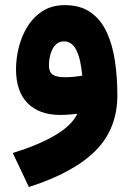

<svg xmlns="http://www.w3.org/2000/svg" viewBox="-20 -457 519 766"><path d="M288.6 -2.9Q266.1 43.9 198.5 83.5Q130.9 123 30.8 153.3L95.2 289.1Q272.9 232.4 360.6 144.8Q448.2 57.1 448.2 -76.7Q448.2 -147.9 438.7 -212.9Q429.2 -277.8 406 -328.1Q382.8 -378.4 342 -407.5Q301.3 -436.5 238.3 -436.5Q188 -436.5 151.4 -413.6Q114.7 -390.6 90.8 -352.8Q66.9 -314.9 55.4 -269.8Q43.9 -224.6 43.9 -180.7Q43.9 -91.8 90.3 -45.2Q136.7 1.5 219.7 1.5Q238.3 1.5 255.1 0.2Q272 -1 288.6 -2.9ZM308.1 -155.3Q294.9 -152.8 276.6 -150.9Q258.3 -148.9 239.3 -148.9Q205.6 -148.9 190.4 -159.4Q175.3 -169.9 175.3 -194.8Q175.3 -220.2 181.9 -242.4Q188.5 -264.6 201.7 -278.3Q214.8 -292 235.4 -292Q252.4 -292 264.6 -282.5Q276.9 -272.9 285.6 -254.9Q294.4 -236.8 299.8 -211.7Q305.2 -186.5 308.1 -155.3Z"/></svg>

Font: Estedad-FD-VF Thin
Style: Regular
Weight: 100
Designer: Amin Abedi
Version: Version 5.0